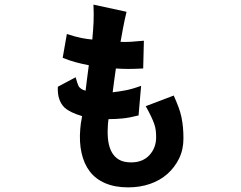

<svg xmlns="http://www.w3.org/2000/svg" viewBox="-20 -713 1040 830"><path d="M773 -114Q773 -66 754 -27.5Q735 11 703.5 39Q672 67 628.5 82Q585 97 534 97Q477 97 435 79Q393 61 368 28Q343 -5 332.5 -52Q322 -99 327 -156Q328 -175 335 -211Q284 -226 260 -247Q227 -278 230 -338L307 -379Q311 -365 313.5 -357Q316 -349 318.5 -343.5Q321 -338 324 -335Q327 -332 331 -329Q338 -324 350 -321Q353 -346 356.5 -374Q360 -402 364 -431Q333 -437 307 -444Q281 -451 251 -463L269 -566Q306 -554 331 -549Q356 -544 379 -542Q383 -584 384.5 -617.5Q386 -651 384 -693L527 -662Q518 -624 512.5 -594.5Q507 -565 501 -532Q524 -531 547 -532.5Q570 -534 602 -537L599 -417Q560 -415 535 -415Q510 -415 481 -417Q478 -394 474 -367.5Q470 -341 467 -314Q493 -317 522.5 -322.5Q552 -328 590 -342L579 -214Q540 -204 510 -201Q480 -198 449 -198Q446 -175 446 -164Q444 -131 448 -103Q452 -75 463.5 -54.5Q475 -34 495 -22.5Q515 -11 547 -11Q597 -11 626 -42.5Q655 -74 655 -120Q655 -134 653.5 -148Q652 -162 647 -176.5Q642 -191 633 -210Q624 -229 610 -254L731 -300Q743 -273 751.5 -250.5Q760 -228 764.5 -206Q769 -184 771 -162Q773 -140 773 -114Z"/></svg>

Font: NanumGothicCoding
Style: Bold
Weight: 700
Monospace: yes
Designer: Kwon Bruce; Nicolas Noh; Sung-woo Choi; Go-un Cha; Soo-hyun Park;
Foundry: NHN Corporation
Version: Version 2.000;PS 1;hotconv 1.0.49;makeotf.lib2.0.14853